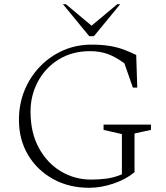

<svg xmlns="http://www.w3.org/2000/svg" viewBox="-20 -882 787 912"><path d="M403 10Q307 10 231.5 -32Q156 -74 113 -146.5Q70 -219 70 -312Q70 -389 97 -454Q124 -519 171.5 -567.5Q219 -616 281 -643Q343 -670 414 -670Q466 -670 503 -663.5Q540 -657 569 -646Q598 -635 627 -621L632 -466H611L571 -581Q529 -612 491.5 -625.5Q454 -639 408 -639Q322 -639 258 -599Q194 -559 159.5 -493.5Q125 -428 125 -352Q125 -252 164.5 -179.5Q204 -107 269.5 -68Q335 -29 413 -29Q450 -29 485.5 -33.5Q521 -38 559 -54V-245L472 -265V-290H697V-265L619 -248V-64Q578 -30 519 -10Q460 10 403 10ZM404 -710 279 -862H293L415 -760L537 -862H551L426 -710Z"/></svg>

Font: Spectral ExtraLight
Style: Regular
Weight: 275
Designer: Jean-Baptiste Levee
Foundry: Production Type
Version: Version 2.001